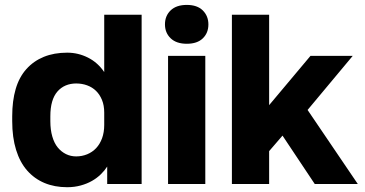

<svg xmlns="http://www.w3.org/2000/svg" viewBox="-20 -761 1509 794"><path d="M257.8 13.2Q287.8 13.2 313.8 6Q339.8 -1.1 360.6 -13Q381.5 -25 397.3 -40.6Q413.2 -56.2 423.3 -72.2V0H565.7V-700H411V-463Q384.3 -502.5 343.8 -522.8Q303.3 -543.2 258 -543.2Q203.7 -543.2 161.4 -526Q119.1 -508.8 89.2 -475.5Q59.3 -442.2 44.9 -393.1Q30.5 -344 30.5 -280.1V-260Q30.5 -192.8 46.5 -141.2Q62.5 -89.6 92.4 -55.7Q122.3 -21.8 164 -4.3Q205.7 13.2 257.8 13.2ZM295 -114.2Q272.5 -114.2 253 -123.7Q233.5 -133.3 218.9 -151Q204.3 -168.8 196.3 -196.5Q188.2 -224.2 188.2 -260V-280Q188.2 -314.8 195.5 -340.1Q202.8 -365.5 217.2 -382.2Q231.6 -398.9 251.4 -407.4Q271.1 -415.8 295 -415.8Q319.2 -415.8 340.5 -408Q361.8 -400.2 377.2 -385.1Q392.7 -370 401.8 -347.5Q411 -325.1 411 -295.3V-244.5Q411 -213.8 402.2 -189.5Q393.3 -165.2 377.6 -148.4Q361.8 -131.7 340.3 -122.9Q318.8 -114.2 295 -114.2Z M675 0H829V-530H675ZM752.5 -580Q795.7 -580 818.8 -602.5Q841.8 -624.9 841.8 -659.9Q841.8 -694.8 818.7 -717.8Q795.6 -740.7 752.5 -740.7Q709.3 -740.7 685.7 -718.1Q662.2 -695.5 662.2 -660.3Q662.2 -625.2 685.8 -602.6Q709.4 -580 752.5 -580Z M939 0H1093V-136L1148.3 -200.2L1281.7 0H1459.7L1252 -306.3L1438.7 -530H1264L1093 -326.2V-700H939Z"/></svg>

Font: Golos Text VF
Style: Regular
Weight: 400
Designer: A.Korolkova, Vitaly Kuzmin
Foundry: ParaType Ltd
Version: Version 2.005